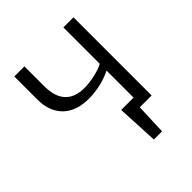

<svg xmlns="http://www.w3.org/2000/svg" viewBox="-230 -803 1143 1143"><g transform="rotate(-45 342.0 -231.5)"><path d="M402 195 389 -67H481L471 195ZM436 0 389 -67H525V0ZM493 0V-658H578V0ZM299 -250Q232 -250 182.5 -275Q133 -300 106.5 -348Q80 -396 80 -463V-658H165V-490Q165 -403 206 -358.5Q247 -314 327 -314Q358 -314 392.5 -320Q427 -326 457 -336Q487 -346 503 -359L543 -328Q516 -304 475 -286Q434 -268 387.5 -259Q341 -250 299 -250Z"/></g></svg>

Font: Ysabeau Office Medium
Style: Regular
Weight: 500
Designer: Christian Thalmann (Catharsis Fonts)
Version: Version 2.001;gftools[0.9.30]; featfreeze: tnum,lnum,ss02